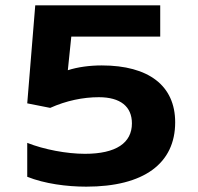

<svg xmlns="http://www.w3.org/2000/svg" viewBox="-20 -690 740 719"><path d="M303 9C519 9 636 -78 636 -232C636 -369 537 -445 361 -445C316 -445 271 -439 234 -427L247 -553H580V-670H112L82 -303L168 -286C228 -313 291 -326 350 -326C431 -326 474 -291 474 -228C474 -155 415 -114 298 -114C230 -114 145 -130 82 -155V-28C147 -2 230 9 303 9Z"/></svg>

Font: LT Wave Bold
Style: Regular
Weight: 700
Designer: Daniel Lyons
Version: Version 2.5 (Glyphs App)